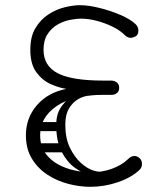

<svg xmlns="http://www.w3.org/2000/svg" viewBox="-20 -727 640 741"><path d="M329 -6Q287 -6 243 -17.5Q199 -29 162 -53.5Q125 -78 102.5 -115.5Q80 -153 80 -205Q80 -272 122.5 -321Q165 -370 236 -384Q208 -388 175.5 -402.5Q143 -417 120 -448.5Q97 -480 97 -535Q97 -586 117 -619Q137 -652 167 -671.5Q197 -691 230 -699Q263 -707 288 -707Q321 -707 363.5 -696.5Q406 -686 444.5 -669.5Q483 -653 503 -634Q514 -624 514 -609Q514 -592 503 -586.5Q492 -581 484 -581Q472 -581 460 -593Q443 -610 414.5 -624Q386 -638 354 -646.5Q322 -655 293 -655Q274 -655 249 -650Q224 -645 201 -631.5Q178 -618 163 -594.5Q148 -571 148 -535Q148 -473 202.5 -444.5Q257 -416 378 -416H409Q421 -416 430.5 -409Q440 -402 440 -388Q440 -375 431.5 -368Q423 -361 411 -361H380Q262 -361 198.5 -317.5Q135 -274 135 -206Q135 -164 154.5 -136.5Q174 -109 204.5 -92.5Q235 -76 269 -69Q303 -62 332 -62Q374 -62 411.5 -75.5Q449 -89 473 -112Q486 -125 498 -125Q509 -125 517 -118Q528 -110 528 -94Q528 -81 519 -72Q488 -42 435.5 -24Q383 -6 329 -6ZM380 -67 368 -42Q355 -42 327 -50Q299 -58 269 -79.5Q239 -101 218 -141Q197 -181 197 -245Q197 -284 213 -309.5Q229 -335 253.5 -353Q278 -371 305 -386L329 -358Q307 -358 284.5 -346Q262 -334 247 -309.5Q232 -285 232 -246Q232 -194 249.5 -157.5Q267 -121 292 -98.5Q317 -76 341.5 -68.5Q366 -61 380 -67ZM204 -221H110Q101 -221 97 -226.5Q93 -232 93 -239Q93 -256 111 -256H205Q215 -256 218.5 -250Q222 -244 222 -238Q222 -221 204 -221ZM220 -139H126Q117 -139 113 -144.5Q109 -150 109 -157Q109 -174 127 -174H221Q231 -174 234.5 -168Q238 -162 238 -156Q238 -139 220 -139Z"/></svg>

Font: Agu Display
Style: Regular
Weight: 400
Designer: Oluwaseun Badejo
Version: Version 1.103